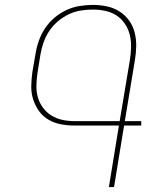

<svg xmlns="http://www.w3.org/2000/svg" viewBox="-20 -763 640 783"><path d="M424 0 465 -251H285Q256 -251 229 -256Q202 -261 178.5 -274.5Q155 -288 139.5 -309.5Q124 -331 115.5 -357Q107 -383 107.5 -411.5Q108 -440 112 -469L125 -544Q129 -570 138.5 -597Q148 -624 164 -648Q180 -672 202.5 -691Q225 -710 251 -722Q277 -734 304.5 -738.5Q332 -743 359 -743Q388 -743 416 -737Q444 -731 467 -716.5Q490 -702 506 -680Q522 -658 529 -631Q536 -604 535.5 -575Q535 -546 530 -517L489 -269H556V-251H486L445 0ZM468 -269 510 -520Q514 -546 514.5 -572Q515 -598 509 -622Q503 -646 489 -666.5Q475 -687 455 -700Q435 -713 410 -718.5Q385 -724 359 -724Q335 -724 309.5 -720Q284 -716 260 -704.5Q236 -693 215.5 -675.5Q195 -658 180.5 -636Q166 -614 157.5 -589.5Q149 -565 145 -541L133 -466Q129 -440 128.5 -414.5Q128 -389 134.5 -366Q141 -343 155.5 -323.5Q170 -304 190.5 -291.5Q211 -279 235 -274Q259 -269 285 -269Z"/></svg>

Font: Iosevka Thin Extended
Style: Italic
Weight: 100
Width: 7
Italic angle: -9°
Monospace: yes
Designer: Belleve Invis
Foundry: Belleve Invis
Version: Version 32.5.0; ttfautohint (v1.8.4)